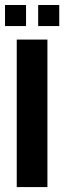

<svg xmlns="http://www.w3.org/2000/svg" viewBox="-23 -761 261 781"><path d="M45.1 0V-600H169.9V0ZM132.3 -655V-740.7H218V-655ZM-2.6 -655V-740.7H82.9V-655Z"/></svg>

Font: Big Shoulders Display SC Thin
Style: Regular
Weight: 100
Designer: Patric King
Foundry: XO Type Co
Version: Version 2.002